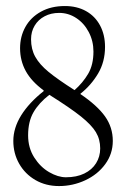

<svg xmlns="http://www.w3.org/2000/svg" viewBox="-20 -607 419 640"><path d="M356 -137.2Q356 -182.6 330.1 -219Q304.2 -255.4 248 -293.5L248.5 -294.9Q283.7 -322.8 306.9 -361.8Q330.1 -400.9 330.1 -450.7Q330.1 -491.2 313.5 -522.2Q296.9 -553.2 266.6 -570.1Q236.3 -586.9 196.3 -586.9Q150.4 -586.9 116.5 -568.1Q82.5 -549.3 64.7 -517.3Q46.9 -485.4 46.9 -446.3Q46.9 -404.8 65.9 -370.1Q85 -335.4 125.5 -305.7V-303.2Q76.7 -264.6 50.5 -222.4Q24.4 -180.2 24.4 -137.2Q24.4 -95.7 43.9 -61.3Q63.5 -26.9 98.1 -6.8Q132.8 13.2 176.8 13.2Q222.7 13.2 264.2 -6.1Q305.7 -25.4 330.8 -59.8Q356 -94.2 356 -137.2ZM291.5 -435.1Q291.5 -391.1 273.9 -361.1Q256.3 -331.1 228.5 -306.6Q172.4 -342.3 142.1 -367.2Q111.8 -392.1 97.7 -417.5Q83.5 -442.9 83.5 -476.1Q83.5 -501.5 95.5 -521.5Q107.4 -541.5 128.7 -552.7Q149.9 -564 177.2 -564Q208 -564 234.1 -546.9Q260.3 -529.8 275.9 -500Q291.5 -470.2 291.5 -435.1ZM314 -112.3Q314 -85 300.3 -63Q286.6 -41 261 -28.6Q235.4 -16.1 199.7 -16.1Q173.3 -16.1 143.8 -33.2Q114.3 -50.3 94 -82.3Q73.7 -114.3 73.7 -155.8Q73.7 -201.7 91.6 -232.7Q109.4 -263.7 144.5 -291Q214.4 -247.1 249.8 -218.8Q285.2 -190.4 299.6 -166.5Q314 -142.6 314 -112.3Z"/></svg>

Font: Neuton ExtraLight
Style: Regular
Weight: 275
Designer: Brian M Zick
Foundry: Brian M Zick
Version: Version 1.560